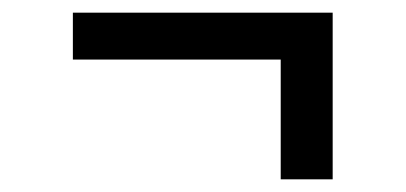

<svg xmlns="http://www.w3.org/2000/svg" viewBox="-20 -397 640 303"><path d="M423 -114V-303H95V-377H505V-114Z"/></svg>

Font: Iosevka Plex Etoile
Style: Regular
Weight: 400
Designer: Belleve Invis
Foundry: Belleve Invis
Version: Version 25.1.1; ttfautohint (v1.8.4)